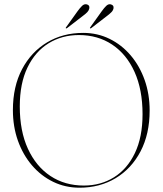

<svg xmlns="http://www.w3.org/2000/svg" viewBox="-20 -863 756 893"><path d="M367 -710Q433 -710 489.2 -682.5Q545.5 -655 587.5 -605.8Q629.5 -556.5 652.8 -490.8Q676 -425 676 -349Q676 -240 633.8 -159.2Q591.5 -78.5 517.8 -34.2Q444 10 350 10Q283.5 10 227 -17.5Q170.5 -45 128.5 -94.2Q86.5 -143.5 63.2 -209Q40 -274.5 40 -351Q40 -460.5 82.5 -541Q125 -621.5 198.8 -665.8Q272.5 -710 367 -710ZM643 -332Q643 -446 605.8 -528.5Q568.5 -611 501.8 -655.5Q435 -700 347 -700Q268 -700 205.8 -661.5Q143.5 -623 107.8 -549Q72 -475 72 -368Q72 -253.5 109.8 -171.2Q147.5 -89 214.5 -44.5Q281.5 0 370 0Q448.5 0 510.2 -38.5Q572 -77 607.5 -151.2Q643 -225.5 643 -332ZM340.5 -810.5Q352 -826.5 361.8 -835.8Q371.5 -845 382 -843Q398 -840 395.5 -824.5Q393.5 -814.5 386.5 -807Q379.5 -799.5 368 -791L291.5 -732Q288 -730 286 -731.5Q285 -733.5 287.5 -736.5ZM453 -810.5Q464.5 -826.5 474.2 -835.8Q484 -845 494 -843Q510.5 -839.5 508 -824.5Q506 -814.5 498.8 -807Q491.5 -799.5 480.5 -791L404 -732Q400.5 -730 398.5 -731.5Q397.5 -733.5 400 -736.5Z"/></svg>

Font: Fraunces 144pt Thin
Style: Regular
Weight: 100
Version: Version 1.000;[f99f86859]